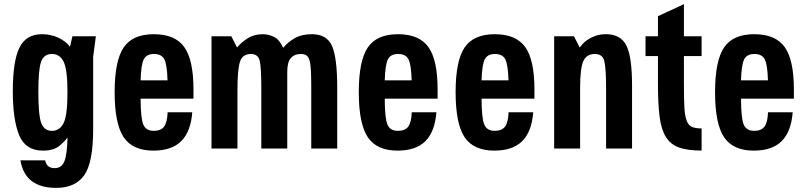

<svg xmlns="http://www.w3.org/2000/svg" viewBox="-20 -718 3902 928"><path d="M251.3 190.1Q343.6 190.1 386.9 129.2Q430.3 68.3 430.3 -93.6V-443L443.3 -542.7H330L318.4 -492Q297.3 -519.7 261 -536.2Q224.7 -552.7 183 -552.7Q105.6 -552.7 73.7 -487.2Q41.9 -421.7 41.9 -276.9Q41.9 -140 72.4 -65Q103 10 187.4 10Q240.4 10 268.8 -14.5Q297.1 -39 306.4 -54Q304.6 26.6 291.6 60.6Q278.6 94.6 244.6 94.6Q225.1 94.6 214.1 86Q203.1 77.4 198 56.9H78.6Q90.3 125 133.8 157.6Q177.3 190.1 251.3 190.1ZM231 -457.1Q268.9 -457.1 287.5 -419.9Q306.1 -382.6 306.1 -271.9Q306.1 -161.1 287.5 -123.4Q268.9 -85.6 231 -85.6Q193.3 -85.6 179.3 -123.6Q165.3 -161.7 165.3 -275.3Q165.3 -380.9 178.4 -419Q191.6 -457.1 231 -457.1Z M915.1 -241.1V-286.1Q915.1 -428.6 870.6 -490.6Q826 -552.7 723.6 -552.7Q621.1 -552.7 577.6 -488.5Q534.1 -424.3 534.1 -272.3Q534.1 -119.9 577.6 -54.9Q621.1 10 721.4 10Q810 10 856 -35.8Q902 -81.6 909.3 -175.3H790.1Q788.4 -126.9 773.2 -106.2Q758 -85.6 723.1 -85.6Q685.3 -85.6 672.6 -116.2Q659.9 -146.9 659.6 -241.1ZM789.7 -329.6H659.6Q661.6 -404.7 674.8 -430.9Q688 -457.1 724.3 -457.1Q761.3 -457.1 774.5 -430.9Q787.7 -404.7 789.7 -329.6Z M1002.3 0H1127.7V-284.6Q1127.7 -382.3 1139.9 -419.7Q1152.1 -457.1 1192.3 -457.1Q1227.1 -457.1 1235.1 -424.9Q1243 -392.7 1243 -290.4V0H1368.4V-370.9Q1368.4 -417.9 1385.9 -437.5Q1403.3 -457.1 1433.6 -457.1Q1451 -457.1 1461.3 -450Q1471.6 -442.9 1476.6 -424Q1481.6 -405.1 1483 -372.7Q1484.4 -340.3 1484.4 -290.4V0H1609.9V-294.6Q1609.9 -438.6 1584.8 -495.6Q1559.7 -552.7 1487.3 -552.7Q1438.3 -552.7 1405 -533.7Q1371.7 -514.7 1348.7 -487Q1329.7 -528.4 1302.7 -540.6Q1275.7 -552.7 1250.7 -552.7Q1207.6 -552.7 1176.4 -532.6Q1145.1 -512.4 1125.7 -488.4L1098 -542.7H1002.3Z M2095.1 -241.1V-286.1Q2095.1 -428.6 2050.6 -490.6Q2006 -552.7 1903.6 -552.7Q1801.1 -552.7 1757.6 -488.5Q1714.1 -424.3 1714.1 -272.3Q1714.1 -119.9 1757.6 -54.9Q1801.1 10 1901.4 10Q1990 10 2036 -35.8Q2082 -81.6 2089.3 -175.3H1970.1Q1968.4 -126.9 1953.2 -106.2Q1938 -85.6 1903.1 -85.6Q1865.3 -85.6 1852.6 -116.2Q1839.9 -146.9 1839.6 -241.1ZM1969.7 -329.6H1839.6Q1841.6 -404.7 1854.8 -430.9Q1868 -457.1 1904.3 -457.1Q1941.3 -457.1 1954.5 -430.9Q1967.7 -404.7 1969.7 -329.6Z M2563.1 -241.1V-286.1Q2563.1 -428.6 2518.6 -490.6Q2474 -552.7 2371.6 -552.7Q2269.1 -552.7 2225.6 -488.5Q2182.1 -424.3 2182.1 -272.3Q2182.1 -119.9 2225.6 -54.9Q2269.1 10 2369.4 10Q2458 10 2504 -35.8Q2550 -81.6 2557.3 -175.3H2438.1Q2436.4 -126.9 2421.2 -106.2Q2406 -85.6 2371.1 -85.6Q2333.3 -85.6 2320.6 -116.2Q2307.9 -146.9 2307.6 -241.1ZM2437.7 -329.6H2307.6Q2309.6 -404.7 2322.8 -430.9Q2336 -457.1 2372.3 -457.1Q2409.3 -457.1 2422.5 -430.9Q2435.7 -404.7 2437.7 -329.6Z M2658.4 0H2783.9V-292.6Q2783.9 -386.6 2799.1 -421.9Q2814.4 -457.1 2855.3 -457.1Q2891.6 -457.1 2900.5 -424.3Q2909.4 -391.4 2909.4 -290.4V0H3034.9V-304.9Q3034.9 -445.7 3006.8 -499.2Q2978.7 -552.7 2909.4 -552.7Q2880.4 -552.7 2858.8 -544.9Q2837.1 -537.1 2821.4 -526.8Q2805.7 -516.4 2796.4 -505.8Q2787 -495.1 2781.9 -488.4L2754.1 -542.7H2658.4Z M3100 -542.7V-447.1H3160.1V-314.4Q3160.1 -217.7 3167.9 -155.2Q3175.6 -92.7 3198.5 -56Q3221.4 -19.3 3262.8 -4.8Q3304.1 9.7 3371.1 9.7V-97.3Q3341.1 -97.3 3324.1 -104.9Q3307 -112.4 3298.4 -136.1Q3289.7 -159.9 3287.6 -203.4Q3285.6 -246.9 3285.6 -318.7V-447.1H3371.1V-542.7H3285.6V-698L3160.1 -639.7V-542.7Z M3817.1 -241.1V-286.1Q3817.1 -428.6 3772.6 -490.6Q3728 -552.7 3625.6 -552.7Q3523.1 -552.7 3479.6 -488.5Q3436.1 -424.3 3436.1 -272.3Q3436.1 -119.9 3479.6 -54.9Q3523.1 10 3623.4 10Q3712 10 3758 -35.8Q3804 -81.6 3811.3 -175.3H3692.1Q3690.4 -126.9 3675.2 -106.2Q3660 -85.6 3625.1 -85.6Q3587.3 -85.6 3574.6 -116.2Q3561.9 -146.9 3561.6 -241.1ZM3691.7 -329.6H3561.6Q3563.6 -404.7 3576.8 -430.9Q3590 -457.1 3626.3 -457.1Q3663.3 -457.1 3676.5 -430.9Q3689.7 -404.7 3691.7 -329.6Z"/></svg>

Font: Secuela Black
Style: Regular
Weight: 900
Designer: Fernando Haro
Foundry: deFharo
Version: Version 1.704